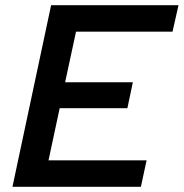

<svg xmlns="http://www.w3.org/2000/svg" viewBox="-20 -720 708 740"><path d="M28 0 177 -700H668L645 -598H273L231 -403H492L471 -303H210L167 -102H545L523 0Z"/></svg>

Font: Red Hat Text SemiBold
Style: Italic
Weight: 600
Italic angle: -12°
Designer: Pentagram, MCKL
Foundry: Pentagram, MCKL
Version: Version 1.023